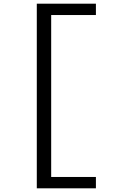

<svg xmlns="http://www.w3.org/2000/svg" viewBox="-20 -821 660 1041"><path d="M179.5 200H500V138.5H257.5V-739.5H500V-801H179.5Z"/></svg>

Font: Monaspace Argon Light
Style: Regular
Weight: 300
Designer: Riley Cran & the Lettermatic Team
Foundry: Lettermatic
Version: Version 1.000 (Monaspace Argon)